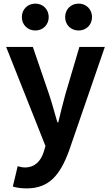

<svg xmlns="http://www.w3.org/2000/svg" viewBox="-20 -820 614 1064"><path d="M128 224C253 224 313 149 362 17L561 -560H420L343 -300C329 -248 315 -194 303 -142H298C282 -196 268 -250 251 -300L162 -560H14L232 -11L222 23C206 72 174 108 117 108C104 108 88 104 78 101L51 214C73 220 95 224 128 224ZM176 -651C219 -651 250 -684 250 -725C250 -767 219 -800 176 -800C132 -800 101 -767 101 -725C101 -684 132 -651 176 -651ZM416 -651C459 -651 490 -684 490 -725C490 -767 459 -800 416 -800C371 -800 341 -767 341 -725C341 -684 371 -651 416 -651Z"/></svg>

Font: Noto Sans Mono CJK TC
Style: Bold
Weight: 700
Designer: Ryoko NISHIZUKA 西塚涼子 (kana, bopomofo & ideographs); Paul D. Hunt (Latin, Greek & Cyrillic); Sandoll Communications 산돌커뮤니
Foundry: Adobe
Version: Version 2.004;hotconv 1.0.118;makeotfexe 2.5.65603